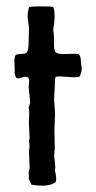

<svg xmlns="http://www.w3.org/2000/svg" viewBox="-20 -597 303 603"><path d="M152 -220V-213Q151 -201 151 -187.5Q151 -174 151.5 -157.5Q152 -141 152 -132Q152 -128 151 -119.5Q150 -111 150 -107Q150 -104 152.5 -86Q155 -68 152 -63Q159 -38 155 -25Q133 -8 79 -17Q77 -20 74 -27.5Q71 -35 70 -36Q71 -39 70.5 -46.5Q70 -54 70 -57Q70 -59 71.5 -63.5Q73 -68 73 -71Q73 -79 71 -123Q71 -126 72 -131Q73 -136 73 -138Q73 -140 72 -145Q71 -150 71 -153Q71 -154 72 -158.5Q73 -163 73 -165Q73 -173 71.5 -193Q70 -213 71 -224Q73 -250 70 -258Q71 -261 72.5 -267.5Q74 -274 75 -276Q70 -318 70 -326Q70 -328 71 -334.5Q72 -341 71.5 -345.5Q71 -350 68 -354Q61 -358 50 -354Q39 -350 35 -351Q32 -351 30.5 -353.5Q29 -356 28 -360Q27 -364 26 -365V-384Q26 -388 25.5 -396.5Q25 -405 25.5 -412Q26 -419 29 -424Q34 -427 45.5 -427.5Q57 -428 62 -430Q70 -436 70 -466Q70 -473 70.5 -486.5Q71 -500 71 -507Q71 -515 68.5 -529.5Q66 -544 67 -551Q67 -556 69 -565Q71 -574 71 -575Q79 -577 111 -577Q142 -577 147 -575Q156 -557 147 -501Q150 -491 149.5 -465Q149 -439 155 -432Q166 -426 190 -427.5Q214 -429 227 -427Q233 -423 234 -406Q235 -389 237 -384Q235 -362 229 -356Q218 -353 192.5 -355.5Q167 -358 155 -356Q152 -351 152 -324Q150 -296 150 -282Q153 -243 153 -241Q153 -238 152.5 -231Q152 -224 152 -220Z"/></svg>

Font: FuturaRenner
Style: Regular
Weight: 400
Designer: BSozoo
Foundry: BSozoo
Version: Version 1.001;PS 001.001;hotconv 1.0.70;makeotf.lib2.5.58329